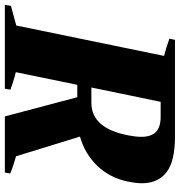

<svg xmlns="http://www.w3.org/2000/svg" viewBox="-18 -745 740 790"><g transform="rotate(90 352.0 -350.0)"><path d="M519 -309 600 -46Q643 -34 671 -22L667 0H436L357 -298H306L254 -45Q266 -43 306 -30Q315 -26 326 -23L322 0H-23L-19 -25L62 -47L187 -655Q155 -663 116 -677L121 -700H518Q622 -700 666.5 -664.5Q711 -629 711 -564Q711 -541 704 -506Q689 -432 639.5 -380.5Q590 -329 519 -309ZM520 -561Q520 -602 500 -621.5Q480 -641 438 -641H376L317 -356H380Q485 -356 514 -508Q520 -538 520 -561Z"/></g></svg>

Font: Trirong Black
Style: Italic
Weight: 900
Italic angle: -12°
Designer: Katatrad Team
Foundry: CadsonDemak
Version: Version 1.001